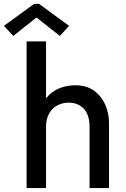

<svg xmlns="http://www.w3.org/2000/svg" viewBox="-65 -964 647 984"><path d="M71.3 0V-752H170.9V-462.4H191.9L152.3 -420.4Q162.6 -454.6 187.5 -478.3Q212.4 -502 247.1 -514.4Q281.7 -526.9 320.8 -526.9Q379.4 -526.9 417.7 -498.5Q456.1 -470.2 474.9 -426Q493.7 -381.8 493.7 -335V0H394V-313.5Q394 -375.5 364.3 -406.7Q334.5 -438 287.6 -438Q255.9 -438 229.2 -424.1Q202.6 -410.2 186.8 -382.3Q170.9 -354.5 170.9 -313.5V0ZM2.9 -779.8 -44.9 -831.5 110.4 -944.3H134.8L289.1 -831.5L241.7 -779.8L124 -873H120.1Z"/></svg>

Font: Reddit Mono Medium
Style: Regular
Weight: 500
Monospace: yes
Designer: Stephen Hutchings
Foundry: Reddit
Version: Version 1.014